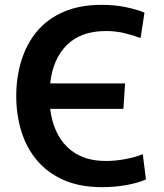

<svg xmlns="http://www.w3.org/2000/svg" viewBox="-20 -760 676 792"><path d="M401 12Q309 12 242.5 -17.5Q176 -47 132.5 -98.5Q89 -150 68 -218.5Q47 -287 47 -364Q47 -441 68 -509.5Q89 -578 131.5 -629.5Q174 -681 241 -710.5Q308 -740 399 -740Q455 -740 501.5 -730Q548 -720 576 -708L560 -603Q528 -615 492.5 -623.5Q457 -632 417 -632Q314 -632 256 -574.5Q198 -517 187 -416H496L489 -311H187Q199 -211 257.5 -153.5Q316 -96 416 -96Q455 -96 496 -103.5Q537 -111 569 -124L582 -20Q552 -6 503.5 3Q455 12 401 12Z"/></svg>

Font: Murecho Medium
Style: Regular
Weight: 500
Designer: Neil Summerour
Foundry: Positype
Version: Version 1.010; ttfautohint (v1.8.3)